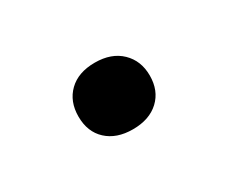

<svg xmlns="http://www.w3.org/2000/svg" viewBox="-38 -420 334 281"><g transform="rotate(-30 129.0 -280.0)"><path d="M128.5 -223.5Q101 -223.5 84.8 -238.5Q68.5 -253.5 68.5 -279.5Q68.5 -305 84.5 -320.5Q100.5 -336 128.5 -336Q156.5 -336 172.8 -320.2Q189 -304.5 189 -279.5Q189 -254 172.8 -238.8Q156.5 -223.5 128.5 -223.5Z"/></g></svg>

Font: Encode Sans Exp
Style: Regular
Weight: 400
Width: 7
Designer: Multiple Designers
Foundry: Impallari Type
Version: Version 3.002; ttfautohint (v1.8.3) -l 8 -r 50 -G 200 -x 14 